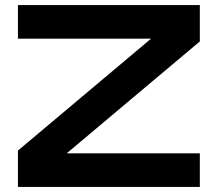

<svg xmlns="http://www.w3.org/2000/svg" viewBox="-20 -740 861 760"><path d="M51 0V-144L578 -587H51V-720H771V-576L244 -133H771V0Z"/></svg>

Font: Orbitron
Style: Bold
Weight: 700
Designer: Matt McInerney
Foundry: The League of Moveable Type
Version: Version 2.001